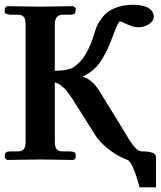

<svg xmlns="http://www.w3.org/2000/svg" viewBox="-21 -673 677 809"><path d="M577.1 -35.2Q636.2 -35.2 636.2 -12.2V116.2H566.9Q538.6 8.3 514.2 0Q476.6 -13.7 440.9 -41Q405.3 -68.4 383.8 -98.1Q381.8 -102.1 377.9 -107.9Q370.1 -120.1 345.9 -158.2Q321.8 -196.3 309.1 -216.8Q303.7 -223.6 301.8 -228Q273.9 -274.9 253.2 -297.4Q232.4 -319.8 210 -326.2V-129.9V-74.2Q210 -53.7 217.8 -44.4Q225.6 -35.2 243.2 -35.2H269Q297.9 -35.2 297.9 -22.9V-7.8L289.1 1Q189 -1 149.9 -1L8.8 1Q7.3 -0.5 3.9 -3.4Q0.5 -6.3 -1 -7.8Q-1 -26.4 3.9 -30.8Q8.8 -35.2 28.8 -35.2H55.2Q72.3 -35.2 79.6 -44.9Q86.9 -54.7 86.9 -74.2V-128.9V-529.8V-570.8Q86.9 -591.8 79.6 -601.3Q72.3 -610.8 55.2 -610.8H28.8Q13.7 -610.8 2.9 -616.2Q-1 -620.1 -1 -623V-638.2L7.8 -647Q107.9 -645 147 -645L289.1 -647L297.9 -638.2Q297.9 -619.6 293.2 -615.2Q288.6 -610.8 269 -610.8H243.2Q210 -610.8 210 -570.8V-528.8V-375Q264.2 -375 288.1 -389.2Q321.3 -411.6 341.6 -447.5Q361.8 -483.4 377 -533.2Q378.9 -541 380.9 -545.9Q385.3 -559.6 391.4 -571.5Q397.5 -583.5 409.9 -599.4Q422.4 -615.2 438.7 -626.2Q455.1 -637.2 481 -645Q506.8 -652.8 538.1 -652.8Q553.2 -652.8 559.1 -651.9Q595.2 -648.4 611.1 -635Q627 -621.6 627 -603Q627 -587.4 611.8 -575.2Q596.7 -563 575.2 -559.1Q571.3 -558.1 562 -558.1Q540.5 -558.1 514.2 -570.8Q488.8 -583 483.9 -583Q482.4 -583 478.3 -576.4Q474.1 -569.8 467.8 -554.7Q461.4 -539.6 454.1 -520Q444.3 -493.2 435.5 -473.4Q426.8 -453.6 411.1 -427Q395.5 -400.4 374 -380.6Q352.5 -360.8 326.2 -350.1Q362.8 -340.8 393.1 -296.9Q404.8 -277.3 429.4 -238Q454.1 -198.7 465.8 -179.2Q485.8 -147 492.2 -136.2Q522 -84.5 540.8 -59.8Q559.6 -35.2 577.1 -35.2Z"/></svg>

Font: Common Serif
Style: Bold
Weight: 700
Designer: Philipp H. Poll, Khaled Hosny
Foundry: Stefan Peev, Context Ltd.
Version: Version 1.026